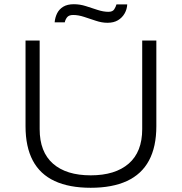

<svg xmlns="http://www.w3.org/2000/svg" viewBox="-20 -878 862 910"><path d="M410 12Q308 12 239 -20Q170 -52 135.5 -117Q101 -182 101 -280V-686H168V-266Q168 -158 231 -102.5Q294 -47 410 -47Q526 -47 590 -102.5Q654 -158 654 -266V-686H721V-280Q721 -182 686 -117Q651 -52 581.5 -20Q512 12 410 12ZM239 -772Q241 -795 250.5 -814.5Q260 -834 279.5 -846Q299 -858 330 -858Q359 -858 387 -849Q415 -840 442.5 -831Q470 -822 494 -822Q514 -822 521.5 -834Q529 -846 532 -857H583Q582 -834 570.5 -814Q559 -794 539 -782Q519 -770 489 -770Q463 -770 434.5 -779.5Q406 -789 378.5 -798Q351 -807 327 -807Q306 -807 297.5 -795.5Q289 -784 287 -772Z"/></svg>

Font: Archivo SemiExpanded ExtraLight
Style: Regular
Weight: 250
Width: 6
Designer: Hector Gatti
Foundry: Omnibus-Type
Version: Version 2.001